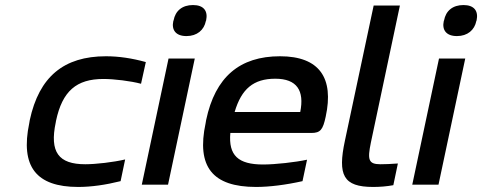

<svg xmlns="http://www.w3.org/2000/svg" viewBox="-20 -732 1911 761"><path d="M98 -256 96 -244C60 -72 123 9 290 9C341 9 398 1 458 -14L476 -100C429 -89 360 -81 318 -81C212 -81 176 -129 201 -247L202 -253C227 -371 283 -419 390 -419C432 -419 498 -411 539 -400L558 -486C504 -501 451 -509 400 -509C233 -509 135 -428 98 -256Z M648 -500 542 0H646L752 -500ZM667 -649C659 -613 677 -589 719 -589C761 -589 789 -613 796 -649L797 -651C805 -689 787 -712 745 -712C702 -712 675 -689 668 -651Z M1271 -270C1304 -422 1247 -509 1090 -509C930 -509 833 -427 797 -256L795 -244C758 -71 822 9 995 9C1047 9 1112 1 1179 -14L1197 -99C1151 -89 1071 -80 1023 -80C924 -80 885 -116 893 -205H1214C1250 -205 1260 -218 1271 -270ZM910 -288C937 -380 985 -420 1071 -420C1157 -420 1187 -373 1170 -288Z M1488 -81C1440 -81 1436 -99 1450 -167L1565 -710H1461L1347 -174C1318 -38 1340 9 1459 9C1485 9 1512 7 1539 2L1557 -84C1533 -82 1503 -81 1488 -81Z M1720 -500 1614 0H1718L1824 -500ZM1739 -649C1731 -613 1749 -589 1791 -589C1833 -589 1861 -613 1868 -649L1869 -651C1877 -689 1859 -712 1817 -712C1774 -712 1747 -689 1740 -651Z"/></svg>

Font: LT Wave Text Medium Italic
Style: Regular
Weight: 500
Designer: Daniel Lyons
Version: Version 2.5 (Glyphs App)